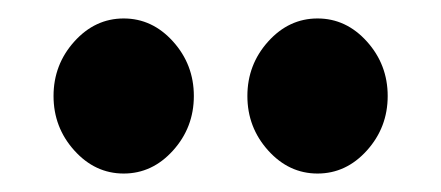

<svg xmlns="http://www.w3.org/2000/svg" viewBox="-20 -761 478 208"><path d="M60.5 -598Q38 -623 38 -657Q38 -691 60.5 -716Q83 -741 114 -741Q145 -741 167.5 -716Q190 -691 190 -657Q190 -623 167.5 -598Q145 -573 114 -573Q83 -573 60.5 -598ZM270.5 -598Q248 -623 248 -657Q248 -691 270.5 -716Q293 -741 324 -741Q355 -741 377.5 -716Q400 -691 400 -657Q400 -623 377.5 -598Q355 -573 324 -573Q293 -573 270.5 -598Z"/></svg>

Font: Joti One
Style: Regular
Weight: 400
Designer: Eduardo Rodriguez Tunni
Foundry: Eduardo Rodriguez Tunni
Version: Version 1.001